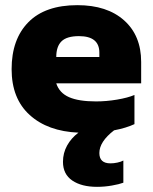

<svg xmlns="http://www.w3.org/2000/svg" viewBox="-20 -504 592 744"><path d="M527 -181H198Q210 -144 247.5 -127.5Q285 -111 352 -111Q392 -111 433.5 -118Q475 -125 501 -136V-23Q469 -8 422 1Q365 45 365 89Q365 129 408 129Q421 129 435 126Q449 123 458 118V204Q442 210 413.5 215Q385 220 356 220Q296 220 260 195.5Q224 171 224 123Q224 89 240 60Q256 31 284 10Q165 5 95 -58.5Q25 -122 25 -236Q25 -352 90 -418Q155 -484 280 -484Q395 -484 461 -425Q527 -366 527 -264ZM365 -300Q365 -364 286 -364Q239 -364 218.5 -344Q198 -324 198 -283H365Z"/></svg>

Font: Kanit Bold
Style: Regular
Weight: 700
Designer: Katatrad Team
Foundry: CadsonDemak
Version: Version 1.000